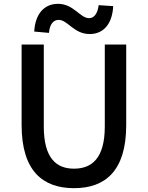

<svg xmlns="http://www.w3.org/2000/svg" viewBox="-20 -970 773 1004"><path d="M367 14C530 14 640 -76 640 -316V-737H528V-309C528 -142 460 -88 367 -88C275 -88 209 -142 209 -309V-737H93V-316C93 -76 204 14 367 14ZM449 -792C519 -792 567 -842 572 -938L496 -943C490 -897 471 -875 446 -875C398 -875 366 -950 283 -950C212 -950 164 -898 159 -805L236 -798C240 -845 260 -866 287 -866C334 -866 366 -792 449 -792Z"/></svg>

Font: Noto Sans CJK HK Medium
Style: Regular
Weight: 500
Designer: Ryoko NISHIZUKA 西塚涼子 (kana, bopomofo & ideographs); Paul D. Hunt (Latin, Greek & Cyrillic); Sandoll Communications 산돌커뮤니
Foundry: Adobe
Version: Version 2.004;hotconv 1.0.118;makeotfexe 2.5.65603